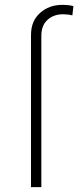

<svg xmlns="http://www.w3.org/2000/svg" viewBox="-20 -769 330 789"><path d="M107.4 0V-625.5Q107.4 -682.6 144.5 -715.8Q181.6 -749 235.8 -749Q264.6 -749 281.7 -743.7L277.3 -705.6Q270 -708 259.3 -709.2Q248.5 -710.4 238.8 -710.4Q200.7 -710.4 175.3 -687.5Q149.9 -664.6 149.9 -621.6V0Z"/></svg>

Font: Inter Display Extra Light
Style: Regular
Weight: 200
Designer: Rasmus Andersson
Foundry: rsms
Version: Version 4.000;git-4fc901f